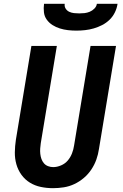

<svg xmlns="http://www.w3.org/2000/svg" viewBox="-20 -975 640 1003"><path d="M257 8Q224 8 193 1.5Q162 -5 136 -21Q110 -37 92 -62Q74 -87 65.5 -117Q57 -147 57.5 -179.5Q58 -212 63 -245L144 -735H277L193 -227Q191 -213 190 -199Q189 -185 190.5 -171Q192 -157 196.5 -144.5Q201 -132 209.5 -122Q218 -112 231 -107Q244 -102 258 -102Q278 -102 299 -111Q320 -120 334 -136.5Q348 -153 356 -173.5Q364 -194 367 -215L453 -735H586L497 -197Q493 -169 483.5 -142Q474 -115 457.5 -90Q441 -65 418 -45.5Q395 -26 368.5 -13.5Q342 -1 313.5 3.5Q285 8 257 8ZM379 -815Q357 -815 335 -817.5Q313 -820 292.5 -826.5Q272 -833 254.5 -844Q237 -855 224.5 -872Q212 -889 209.5 -911Q207 -933 210 -955H318Q316 -941 323 -930Q330 -919 341.5 -913.5Q353 -908 366.5 -906.5Q380 -905 394 -905Q408 -905 421.5 -906.5Q435 -908 448.5 -913.5Q462 -919 473 -930Q484 -941 486 -955H594Q591 -933 580.5 -911Q570 -889 552.5 -872Q535 -855 513.5 -844Q492 -833 469.5 -826.5Q447 -820 424 -817.5Q401 -815 379 -815Z"/></svg>

Font: Iosevka Extrabold Extended
Style: Italic
Weight: 800
Width: 7
Italic angle: -9°
Monospace: yes
Designer: Belleve Invis
Foundry: Belleve Invis
Version: Version 32.5.0; ttfautohint (v1.8.4)